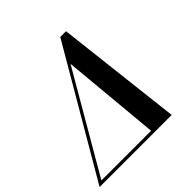

<svg xmlns="http://www.w3.org/2000/svg" viewBox="-247 -930 1096 1096"><g transform="rotate(-45 301.0 -382.0)"><path d="M441.5 -764.5 530 0H-52L395 -764.5ZM328 -614.5 -18 -19.5H383Z"/></g></svg>

Font: Bodoni* 11pt Medium
Style: Italic
Weight: 500
Italic angle: -13°
Version: Version 2.3